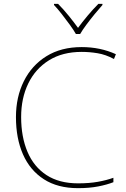

<svg xmlns="http://www.w3.org/2000/svg" viewBox="-20 -969 654 999"><path d="M405 -699Q305 -699 234.5 -655Q164 -611 127 -534.5Q90 -458 90 -360Q90 -257 123 -179Q156 -101 222 -58Q288 -15 386 -15Q444 -15 489 -23Q534 -31 570 -44V-21Q537 -8 491 1Q445 10 386 10Q280 10 208 -36.5Q136 -83 99.5 -166Q63 -249 63 -360Q63 -464 104 -546.5Q145 -629 221.5 -676.5Q298 -724 405 -724Q502 -724 583 -687L573 -662Q530 -685 488 -692Q446 -699 405 -699ZM375 -792Q363 -813 343 -840.5Q323 -868 301.5 -895.5Q280 -923 261 -943V-949H282Q310 -921 337.5 -887Q365 -853 386 -824Q407 -853 435.5 -887Q464 -921 492 -949H513V-943Q495 -923 472.5 -895.5Q450 -868 429.5 -840.5Q409 -813 397 -792Z"/></svg>

Font: Noto Sans Kannada Thin
Style: Regular
Weight: 100
Designer: Jelle Bosma - Monotype Design Team
Foundry: Monotype Imaging Inc.
Version: Version 2.005; ttfautohint (v1.8.4.7-5d5b)